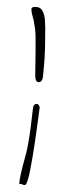

<svg xmlns="http://www.w3.org/2000/svg" viewBox="-20 -471 194 556"><path d="M92 -233Q82 -233 82 -253Q82 -270 82.5 -287Q83 -304 83 -320Q83 -340 83 -361.5Q83 -383 79 -403Q78 -413 74.5 -423.5Q71 -434 71 -444Q71 -449 75 -450Q79 -451 83 -451Q97 -451 103 -439.5Q109 -428 110 -414Q111 -400 111 -390Q111 -374 110.5 -338Q110 -302 105 -255Q104 -233 92 -233ZM51 65Q48 65 44.5 63Q41 61 36 62V61Q36 51 41 29.5Q46 8 52.5 -15Q59 -38 61 -52Q66 -78 69 -103.5Q72 -129 75 -154Q76 -170 86 -170Q90 -170 93 -165.5Q96 -161 94 -153Q88 -106 81 -59Q74 -12 67.5 21Q61 54 55 63Q53 65 51 65Z"/></svg>

Font: The Nautigal
Style: Bold
Weight: 700
Designer: Robert E. Leuschke
Foundry: Robert E. Leuschke
Version: Version 1.100; ttfautohint (v1.8.3)